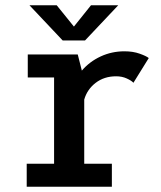

<svg xmlns="http://www.w3.org/2000/svg" viewBox="-20 -706 610 726"><path d="M427 -686 301.5 -553H217L91.5 -686H194.5L259.5 -605.5L324 -686ZM298.5 -87H403V0H81V-87H184.5V-413H85V-500H274L289.5 -439Q318.5 -473 360.5 -492.5Q402.5 -512 450.5 -512Q483 -512 508.2 -503Q533.5 -494 542.5 -486.5L484.5 -393Q477.5 -401 459.5 -409.2Q441.5 -417.5 419 -417.5Q374 -417.5 341.8 -392.8Q309.5 -368 298.5 -329.5Z"/></svg>

Font: League Mono Narrow Medium
Style: Regular
Weight: 500
Width: 3
Designer: Tyler Finck
Foundry: The League of Moveable Type / Tyler Finck
Version: Version 2.210